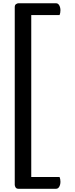

<svg xmlns="http://www.w3.org/2000/svg" viewBox="-20 -963 463 1182"><path d="M346.7 126.5Q352.1 139.2 352.1 156Q352.1 172.9 345 186Q337.9 199.2 324.7 199.2H92.8Q76.7 199.2 72.3 182.6Q70.8 178.7 70.8 175.8V-919.4Q70.8 -932.6 78.9 -937.7Q86.9 -942.9 92.8 -942.9H324.7Q337.9 -942.9 345 -929.7Q352.1 -916.5 352.1 -899.7Q352.1 -882.8 346.7 -870.1H172.4V126.5Z"/></svg>

Font: Quando
Style: Regular
Weight: 400
Version: Version 1.002